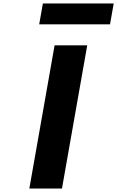

<svg xmlns="http://www.w3.org/2000/svg" viewBox="-20 -1086 675 1106"><path d="M482.5 -825H294.5L149 0H337ZM227 -1066 205.8 -946H613.8L635 -1066Z"/></svg>

Font: Hussar Wysoki
Style: Obl
Weight: 700
Foundry: Cannot Into Space Fonts
Version: Version 0.92